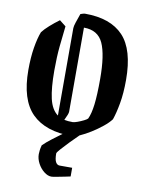

<svg xmlns="http://www.w3.org/2000/svg" viewBox="-93 -683 749 980"><g transform="rotate(10 282.0 -192.5)"><path d="M180 -536Q174 -486 168.5 -430Q163 -374 163 -305Q163 -214 175.5 -159.5Q188 -105 221 -81V-534Q221 -544 228 -565Q235 -586 244 -611Q250 -613 256.5 -615Q263 -617 268 -617Q400 -617 466 -547Q532 -477 532 -320Q532 -251 522.5 -198Q513 -145 501 -111Q487 -92 461 -71Q435 -50 405.5 -31.5Q376 -13 350 -1.5Q324 10 310 10Q172 10 102 -60Q32 -130 32 -284Q32 -349 40.5 -400.5Q49 -452 62 -485Q75 -502 98 -522.5Q121 -543 147 -562ZM274 -110Q274 -99 257 -65Q276 -61 301 -61Q309 -61 325.5 -67Q342 -73 357 -80.5Q372 -88 376 -93Q389 -120 395 -169.5Q401 -219 401 -302Q401 -427 374 -486.5Q347 -546 274 -546ZM242 232Q223 232 203.5 216.5Q184 201 171.5 177.5Q159 154 159 130Q159 121 160.5 109.5Q162 98 166 83Q184 65 211.5 44Q239 23 266.5 3Q294 -17 314 -32L347 0Q325 21 302 45Q279 69 262.5 87.5Q246 106 246 111Q246 142 253.5 155.5Q261 169 274 169H339V214Q331 216 310.5 220Q290 224 269.5 228Q249 232 242 232Z"/></g></svg>

Font: Grenze Gotisch SemiBold
Style: Regular
Weight: 600
Designer: Renata Polastri
Foundry: Omnibus-Type
Version: Version 1.001